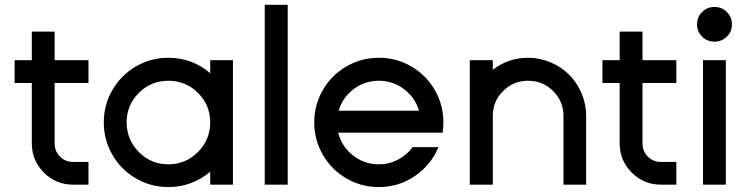

<svg xmlns="http://www.w3.org/2000/svg" viewBox="-20 -754 3050 784"><path d="M109.9 -168.5V-415H39.6V-508.3H109.9V-625H203.1V-508.3H341.3V-415H203.1V-168.5Q203.1 -136.7 224.9 -114.7Q246.6 -92.8 277.8 -92.8H341.3V0H277.8Q208.5 0 159.2 -49.3Q109.9 -98.6 109.9 -168.5Z M838.4 0V-52.7Q763.2 9.8 667.5 9.8Q595.7 9.8 534.9 -25.6Q474.1 -61 439 -121.8Q403.8 -182.6 403.8 -254.4Q403.8 -325.7 439 -386.5Q474.1 -447.3 534.9 -482.7Q595.7 -518.1 667.5 -518.1Q764.6 -518.1 838.4 -455.1V-508.3H931.2V0ZM788.3 -133.3Q838.4 -183.6 838.4 -254.4Q838.4 -325.2 788.3 -374.8Q738.3 -424.3 667.5 -424.3Q596.7 -424.3 546.9 -374.8Q497.1 -325.2 497.1 -254.4Q497.1 -183.6 546.9 -133.3Q596.7 -83 667.5 -83Q738.3 -83 788.3 -133.3Z M1061 0V-734.4H1154.8V0Z M1790.5 -254.4Q1790.5 -232.9 1787.6 -212.4H1360.8Q1375 -156.2 1421.1 -119.6Q1467.3 -83 1526.9 -83Q1568.8 -83 1605.2 -102.1Q1641.6 -121.1 1665 -153.3H1770.5Q1740.2 -80.6 1674.3 -35.4Q1608.4 9.8 1526.9 9.8Q1455.1 9.8 1394.3 -25.6Q1333.5 -61 1298.3 -121.8Q1263.2 -182.6 1263.2 -254.4Q1263.2 -325.7 1298.3 -386.5Q1333.5 -447.3 1394.3 -482.7Q1455.1 -518.1 1526.9 -518.1Q1598.6 -518.1 1659.4 -482.7Q1720.2 -447.3 1755.4 -386.5Q1790.5 -325.7 1790.5 -254.4ZM1362.8 -301.8H1690.9Q1675.3 -355.5 1629.9 -389.9Q1584.5 -424.3 1526.9 -424.3Q1469.2 -424.3 1423.8 -389.9Q1378.4 -355.5 1362.8 -301.8Z M1898.4 0V-508.3H1992.2V-469.2Q2056.6 -518.1 2136.2 -518.1Q2184.6 -518.1 2228.5 -499.3Q2272.5 -480.5 2304.2 -448.7Q2335.9 -417 2354.7 -373Q2373.5 -329.1 2373.5 -280.8V0H2280.8V-280.8Q2280.8 -340.3 2238.5 -382.3Q2196.3 -424.3 2136.2 -424.3Q2076.7 -424.3 2034.4 -382.3Q1992.2 -340.3 1992.2 -280.8V0Z M2510.3 -168.5V-415H2439.9V-508.3H2510.3V-625H2603.5V-508.3H2741.7V-415H2603.5V-168.5Q2603.5 -136.7 2625.2 -114.7Q2647 -92.8 2678.2 -92.8H2741.7V0H2678.2Q2608.9 0 2559.6 -49.3Q2510.3 -98.6 2510.3 -168.5Z M2948 -705.1Q2968.8 -684.6 2968.8 -654.8Q2968.8 -625 2948 -604.5Q2927.2 -584 2897.5 -584Q2867.7 -584 2846.9 -604.5Q2826.2 -625 2826.2 -654.8Q2826.2 -684.6 2846.9 -705.1Q2867.7 -725.6 2897.5 -725.6Q2927.2 -725.6 2948 -705.1ZM2850.6 0V-508.3H2943.8V0Z"/></svg>

Font: Basically A Sans Serif Medium
Style: Regular
Weight: 500
Designer: Hyung-Suk Kim
Foundry: Mental Design
Version: 1.000